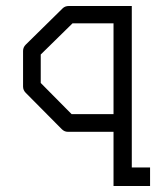

<svg xmlns="http://www.w3.org/2000/svg" viewBox="-20 -494 532 641"><path d="M420 -474V65H481V127H359V-54H206Q195 -54 186 -63L66 -184Q57 -193 57 -205V-324Q57 -336 66 -345L189 -466Q197 -474 210 -474ZM359 -416H222L116 -312V-217L219 -113H359Z"/></svg>

Font: IBM 3270 Semi-Condensed
Style: Condensed
Weight: 400
Monospace: yes
Version: Version 2.3.1